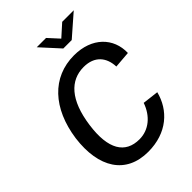

<svg xmlns="http://www.w3.org/2000/svg" viewBox="-271 -1078 1211 1211"><g transform="rotate(-45 334.5 -472.0)"><path d="M418 -752C223 -752 89 -608 56 -374C26 -140 121 10 319 10C488 10 593 -88 625 -216L517 -229C487 -142 420 -85 336 -85C210 -85 150 -179 177 -372C204 -568 290 -657 409 -657C507 -657 554 -596 557 -513L669 -522C673 -653 577 -752 418 -752ZM436 -883 371 -954H288L401 -830H476L618 -954H515Z"/></g></svg>

Font: Cheyenne Sans Medium
Style: Italic
Weight: 500
Italic angle: -8.13011°
Designer: The Public Sans project authors (U.S. Web Design System), Libre Franklin designed by Pablo Impallari and Rodrigo Fuenzal
Foundry: The Cheyenne Sans Project Authors
Version: Version 2.007